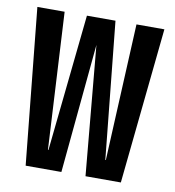

<svg xmlns="http://www.w3.org/2000/svg" viewBox="-71 -662 659 725"><g transform="rotate(10 258.5 -299.0)"><path d="M75 0H212L259 -495.5L304.5 0H440L501.5 -598H394.5L369.5 -73.5H367.5L314 -598H204.5L149.5 -73.5H147.5L119 -598H14.5Z"/></g></svg>

Font: Anybody ExtraCondensed Medium
Style: Regular
Weight: 500
Width: 2
Version: Version 1.113;gftools[0.9.25]